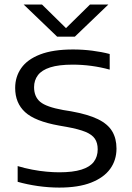

<svg xmlns="http://www.w3.org/2000/svg" viewBox="-20 -821 582 848"><path d="M242 7.5Q195.5 7.5 148 0.8Q100.5 -6 58 -18V-87.5Q89.5 -78 122.2 -71.8Q155 -65.5 185.5 -62.8Q216 -60 241.5 -60Q302 -60 339.5 -71.8Q377 -83.5 394.2 -106.2Q411.5 -129 411.5 -161.5Q411.5 -189.5 399.2 -208Q387 -226.5 357 -238.8Q327 -251 274.5 -260.5L240.5 -266.5Q134.5 -285.5 90.8 -325.8Q47 -366 47 -432.5Q47 -482 73.8 -520.2Q100.5 -558.5 157.2 -580.5Q214 -602.5 302.5 -602.5Q345.5 -602.5 387 -597.2Q428.5 -592 464.5 -582.5V-513.5Q424.5 -524.5 383.5 -530Q342.5 -535.5 301 -535.5Q239.5 -535.5 202 -523.5Q164.5 -511.5 147.5 -489Q130.5 -466.5 130.5 -436Q130.5 -394 157.5 -371.2Q184.5 -348.5 259.5 -335L293.5 -329.5Q368.5 -316 412.2 -294.8Q456 -273.5 475.2 -241.5Q494.5 -209.5 494.5 -165Q494.5 -113.5 466.5 -75Q438.5 -36.5 382.5 -14.5Q326.5 7.5 242 7.5ZM232.5 -659 84.5 -801H165.5L283 -685.5H260L377.5 -801H458.5L310.5 -659Z"/></svg>

Font: Encode Sans SC Expanded
Style: Regular
Weight: 400
Width: 7
Designer: Multiple Designers
Foundry: Impallari Type
Version: Version 3.002